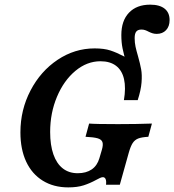

<svg xmlns="http://www.w3.org/2000/svg" viewBox="-20 -789 744 820"><path d="M67.2 -223.6Q67.2 -320 110.4 -402.6Q153.5 -485.2 226.2 -533.7Q299 -582.3 384.2 -582.3Q424.8 -582.3 451.6 -573.4Q478.5 -564.5 508.5 -548.7Q527.9 -538.3 541.6 -533.1Q555.3 -527.9 571.3 -527.9Q583.1 -487 582.4 -450.1Q581.7 -413.3 568.1 -361.3H509.2Q518.1 -413.8 509.7 -451.1Q501.3 -488.3 475.8 -507.9Q450.2 -527.4 409.1 -527.4Q351.4 -527.4 302 -486.3Q252.6 -445.2 223.4 -375.8Q194.2 -306.5 194.2 -225.4Q194.2 -169.4 208 -129.8Q221.8 -90.3 248.1 -69.8Q274.4 -49.2 312 -49.2Q347.8 -49.2 371.5 -65.3Q395.2 -81.4 404.5 -113.4L415.3 -150Q421.4 -171.3 417.4 -182.4Q413.4 -193.5 396.7 -198.4Q379.9 -203.2 345.2 -204.8L360.6 -261.3Q387.9 -258.9 483.8 -258.9Q562.5 -258.9 628.8 -261.3L613.5 -204.8Q584.9 -203.2 570.1 -197.4Q555.4 -191.5 546.5 -177.8Q537.6 -164.1 529.6 -135.5L491.7 0H432.8Q434.7 -15.7 431.1 -24Q427.6 -32.3 419.4 -32.3Q414 -32.3 406.7 -28.8Q399.3 -25.4 391.2 -20.9Q364 -6 337 2.6Q310 11.3 271.5 11.3Q209.1 11.3 162.9 -17.2Q116.7 -45.6 91.9 -98.4Q67.2 -151.3 67.2 -223.6ZM518.4 -524.1Q508.5 -557.4 503.4 -582.5Q498.2 -607.6 498.2 -639.3Q498.2 -700.4 530.8 -734.7Q563.5 -769.1 621.5 -769.1Q661.6 -769.1 683 -752.1Q704.3 -735.2 704.3 -703.4Q704.3 -676.1 689.2 -660.2Q674.1 -644.3 649.3 -644.3Q639.1 -644.3 631 -647Q622.8 -649.6 614 -654Q607.6 -657.6 600.1 -660.2Q592.6 -662.8 584.2 -662.8Q568.9 -662.8 562 -654.2Q555.1 -645.7 555.1 -626.2Q555.1 -607.2 558.8 -589.8Q562.5 -572.4 569.5 -548.8Q578.5 -516.7 582.8 -493.2Q587.1 -469.7 584.5 -436.7Q581.9 -403.7 568.1 -361.3H515.4Q529.2 -394.4 532.1 -421.5Q535 -448.7 531.3 -469.9Q527.7 -491.2 518.4 -524.1Z"/></svg>

Font: Playfair Micro SmCond SmLight
Style: Italic
Weight: 360
Width: 4
Italic angle: -15.6°
Designer: Claus Eggers Sørensen
Foundry: Claus Eggers Sørensen
Version: Version 2.203;Glyphs 3.3 (3326)